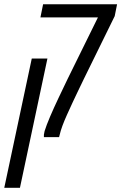

<svg xmlns="http://www.w3.org/2000/svg" viewBox="-72 -650 575 910"><path d="M136.2 0Q136.2 -2 136 -5.1Q135.7 -8.3 136.2 -12.7Q136.7 -15.1 137.2 -17.6Q137.7 -20 138.2 -22.9Q138.7 -25.9 139.6 -29.3Q147.5 -55.2 165 -96.4Q182.6 -137.7 205.1 -185.1Q227.5 -232.4 249 -276.9L392.1 -567.4H119.6L132.3 -629.9H482.9L471.7 -573.7L325.2 -275.4Q321.3 -267.1 316.9 -258.1Q312.5 -249 307.6 -238.8Q302.7 -228.5 297.1 -217Q291.5 -205.6 285.4 -192.4Q279.3 -179.2 272 -164.1Q257.3 -132.3 245.1 -105.2Q232.9 -78.1 224.1 -54.4Q215.3 -30.8 210.4 -9.3L208 0ZM-51.8 240.2 78.6 -372.6H152.8L22.5 240.2Z"/></svg>

Font: Open Sans Condensed
Style: Italic
Weight: 400
Width: 3
Italic angle: -12°
Designer: Monotype Design Team
Foundry: Monotype Imaging Inc.
Version: Version 3.000